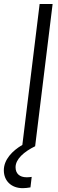

<svg xmlns="http://www.w3.org/2000/svg" viewBox="-85 -748 296 982"><path d="M31.2 214.4C42.5 214.4 57.1 212.9 70.8 210.4L77.1 156.7C68.4 158.2 59.1 158.7 51.3 158.7C15.1 158.7 -5.4 139.6 -5.4 107.4C-5.4 65.4 38.1 27.8 94.7 0L184.1 -727.5H117.7L29.3 -6.8C-21.5 22.9 -65.4 67.9 -65.4 123C-65.4 177.2 -26.9 214.4 31.2 214.4Z"/></svg>

Font: Guggenheim Sans Display Light
Style: Italic
Weight: 300
Italic angle: -7°
Designer: Modified by Tom Baber under direction of Pentagram Design 2023
Foundry: rsms
Version: Version 1.001;Glyphs 3.1.2 (3151)